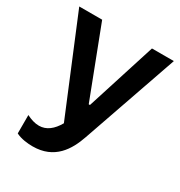

<svg xmlns="http://www.w3.org/2000/svg" viewBox="-170 -639 898 958"><g transform="rotate(30 279.0 -159.5)"><path d="M156 201C282 201 334 113 363 29L554 -520H428L301 -121H294L141 -520H9L234 23C208 69 174 96 132 96C107 96 84 88 60 76V182C89 197 128 201 156 201Z"/></g></svg>

Font: Fixel Display SemiBold
Style: Regular
Weight: 600
Designer: AlfaBravo + MacPaw
Foundry: Kyrylo Tkachov, Marchela Mozhyna, Serhii Makarenko, Maria Weinstein, Zakhar Kryvoshyya
Version: Version 1.211